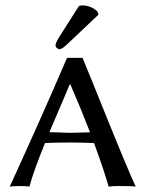

<svg xmlns="http://www.w3.org/2000/svg" viewBox="-20 -688 540 710"><path d="M272 -666Q278.3 -668 286.1 -668Q317.4 -667 340.8 -645L344.2 -633.8L229 -524.9Q210 -506.3 199.2 -505.9Q188 -508.8 185.1 -519Q186 -530.3 196.3 -546.9ZM146.5 -159.2Q104 -54.7 88.9 2Q79.1 0 56.2 0Q25.4 0 16.1 2Q127 -239.7 228 -474.1H285.2Q309.6 -415.5 365.7 -275.9Q459.5 -43.9 481.9 2Q469.2 0 418 0Q393.6 0 381.8 2Q363.8 -61 327.6 -159.2Q268.6 -161.1 241.2 -161.1Q198.2 -161.1 146.5 -159.2ZM313 -198.7Q281.2 -280.8 240.2 -376H237.8Q230.5 -358.4 214.8 -321.3Q179.7 -239.7 162.6 -199.2Q172.9 -199.2 197.3 -198.2Q226.6 -197.3 237.8 -196.8Q271 -197.3 313 -198.7Z"/></svg>

Font: Linux Biolinum Capitals O
Style: Small Caps
Weight: 400
Designer: Philipp H. Poll
Foundry: Philipp H. Poll
Version: Version 1.0.4